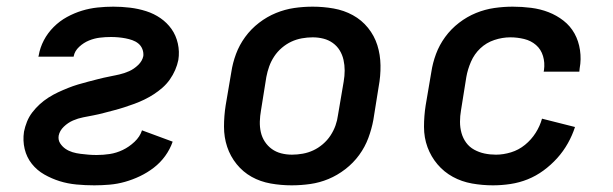

<svg xmlns="http://www.w3.org/2000/svg" viewBox="-20 -548 1840 576"><path d="M263 8Q236 8 209.5 5.5Q183 3 159 -4.5Q135 -12 113 -24.5Q91 -37 75.5 -56.5Q60 -76 54 -101Q48 -126 52 -153Q55 -168 61 -183Q67 -198 77 -211Q87 -224 99 -235Q111 -246 125 -255Q139 -264 154 -271Q169 -278 184 -284Q199 -290 214 -294.5Q229 -299 244.5 -303Q260 -307 275.5 -311Q291 -315 306.5 -318Q322 -321 337.5 -324.5Q353 -328 367.5 -334.5Q382 -341 394.5 -353Q407 -365 410 -380Q411 -391 407 -401Q403 -411 395 -417.5Q387 -424 377 -427.5Q367 -431 356.5 -433Q346 -435 335 -436Q324 -437 313 -437Q296 -437 279.5 -435Q263 -433 247 -426.5Q231 -420 217.5 -407.5Q204 -395 201 -379V-378H95L96 -381Q100 -405 111.5 -427Q123 -449 141 -467Q159 -485 181 -497Q203 -509 226 -516Q249 -523 273 -525.5Q297 -528 320 -528Q345 -528 370 -525Q395 -522 418.5 -514.5Q442 -507 461.5 -493.5Q481 -480 494.5 -461Q508 -442 513.5 -417.5Q519 -393 515 -368Q512 -353 505.5 -338Q499 -323 489.5 -309.5Q480 -296 467.5 -285Q455 -274 441 -265Q427 -256 412.5 -249Q398 -242 383 -236.5Q368 -231 352.5 -226Q337 -221 321.5 -217Q306 -213 291 -209Q276 -205 260.5 -202Q245 -199 229.5 -196Q214 -193 199 -186.5Q184 -180 171.5 -168Q159 -156 156 -141Q154 -128 160.5 -118Q167 -108 176.5 -101.5Q186 -95 197.5 -91.5Q209 -88 221.5 -86.5Q234 -85 245.5 -84Q257 -83 270 -83Q290 -83 309.5 -86Q329 -89 348 -98Q367 -107 383.5 -122.5Q400 -138 406 -157L498 -123Q490 -100 475.5 -80Q461 -60 441.5 -45Q422 -30 400 -19.5Q378 -9 355 -2.5Q332 4 308.5 6Q285 8 263 8Z M855 8Q823 8 792 2.5Q761 -3 735 -17.5Q709 -32 690 -55.5Q671 -79 661.5 -107.5Q652 -136 652 -168Q652 -200 657 -232L674 -332Q678 -359 688 -386Q698 -413 715.5 -437Q733 -461 757 -479.5Q781 -498 808 -509Q835 -520 862.5 -524Q890 -528 918 -528Q950 -528 981 -522.5Q1012 -517 1038.5 -502.5Q1065 -488 1084 -464.5Q1103 -441 1112 -412.5Q1121 -384 1121.5 -352Q1122 -320 1116 -288L1100 -188Q1095 -161 1085 -134Q1075 -107 1057.5 -83Q1040 -59 1016 -40.5Q992 -22 965.5 -11Q939 0 911 4Q883 8 855 8ZM856 -84Q872 -84 888.5 -87Q905 -90 920 -97Q935 -104 948.5 -115.5Q962 -127 971.5 -141.5Q981 -156 986.5 -171.5Q992 -187 994 -203L1011 -303Q1014 -320 1014 -336.5Q1014 -353 1010.5 -368.5Q1007 -384 999 -397Q991 -410 978.5 -419Q966 -428 950.5 -432Q935 -436 918 -436Q902 -436 885.5 -433Q869 -430 854 -423Q839 -416 825.5 -404.5Q812 -393 802.5 -378.5Q793 -364 787.5 -348.5Q782 -333 779 -317L763 -217Q760 -200 759.5 -183.5Q759 -167 762.5 -151.5Q766 -136 774.5 -123Q783 -110 795.5 -101Q808 -92 823.5 -88Q839 -84 856 -84Z M1459 8Q1427 8 1396 2.5Q1365 -3 1338.5 -17.5Q1312 -32 1292.5 -55Q1273 -78 1262.5 -106.5Q1252 -135 1252 -167.5Q1252 -200 1257 -232L1274 -332Q1278 -359 1288 -386Q1298 -413 1315.5 -437Q1333 -461 1357 -479.5Q1381 -498 1408 -509Q1435 -520 1463 -524Q1491 -528 1518 -528Q1546 -528 1573.5 -524.5Q1601 -521 1625.5 -511.5Q1650 -502 1670.5 -486Q1691 -470 1703.5 -447.5Q1716 -425 1720 -397.5Q1724 -370 1719 -343L1718 -333H1611L1612 -338Q1615 -360 1609 -380Q1603 -400 1588 -413Q1573 -426 1552.5 -431Q1532 -436 1511 -436Q1487 -436 1463 -428Q1439 -420 1421 -403Q1403 -386 1393 -363Q1383 -340 1379 -317L1363 -217Q1360 -200 1360 -182.5Q1360 -165 1364.5 -149Q1369 -133 1378.5 -120Q1388 -107 1402.5 -99Q1417 -91 1433.5 -87.5Q1450 -84 1468 -84Q1490 -84 1513 -91Q1536 -98 1555 -113.5Q1574 -129 1587 -149.5Q1600 -170 1606 -192L1705 -167Q1697 -142 1683.5 -118Q1670 -94 1651.5 -73.5Q1633 -53 1610.5 -36.5Q1588 -20 1563 -10Q1538 0 1511.5 4Q1485 8 1459 8Z"/></svg>

Font: Iosevka Semibold Extended
Style: Italic
Weight: 600
Width: 7
Italic angle: -9°
Monospace: yes
Designer: Belleve Invis
Foundry: Belleve Invis
Version: Version 32.5.0; ttfautohint (v1.8.4)